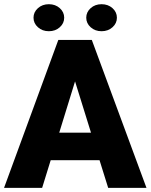

<svg xmlns="http://www.w3.org/2000/svg" viewBox="-21 -903 725 923"><path d="M457.5 -132.8H222.7L181.6 0H-1.5L259.3 -710.9H420.4L683.1 0H499ZM263.7 -265.1H416.5L339.8 -511.7ZM140.1 -817.9Q140.1 -844.7 161.4 -863.8Q182.6 -882.8 213.9 -882.8Q245.1 -882.8 266.4 -863.8Q287.6 -844.7 287.6 -817.9Q287.6 -791 266.4 -772Q245.1 -752.9 213.9 -752.9Q182.6 -752.9 161.4 -772Q140.1 -791 140.1 -817.9ZM393.6 -817.9Q393.6 -844.7 414.8 -863.8Q436 -882.8 467.3 -882.8Q498.5 -882.8 519.8 -863.8Q541 -844.7 541 -817.9Q541 -791 519.8 -772Q498.5 -752.9 467.3 -752.9Q436 -752.9 414.8 -772Q393.6 -791 393.6 -817.9Z"/></svg>

Font: Sadagaat-English
Style: Regular
Weight: 900
Designer: Ahmed alsheikh
Foundry: Ahmed alsheikh Design
Version: Version 2.137;January 17, 2018;FontCreator 11.0.0.2408 64-bi